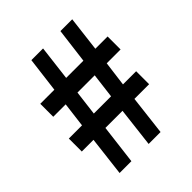

<svg xmlns="http://www.w3.org/2000/svg" viewBox="-203 -867 996 996"><g transform="rotate(-45 295.0 -369.0)"><path d="M99.1 0 125 -217.4H39.2V-312.6H136L153.2 -449.6H62V-544.8H165.3L189.4 -737.6H275.3L251.9 -544.8H378.3L402.6 -737.6H489.2L465.9 -544.8H555.9V-449.6H454.3L436.5 -312.6H533.1V-217.4H425.3L399.6 0H312.2L337.9 -217.4H212.4L185.7 0ZM222.6 -312.6H349.1L366.1 -449.6H239.6Z"/></g></svg>

Font: Noto Sans HK Thin
Style: Regular
Weight: 100
Designer: Ryoko NISHIZUKA 西塚涼子 (kana, bopomofo & ideographs); Paul D. Hunt (Latin, Greek & Cyrillic); Sandoll Communications 산돌커뮤니
Foundry: Adobe
Version: Version 2.004-H2;hotconv 1.0.118;makeotfexe 2.5.65603